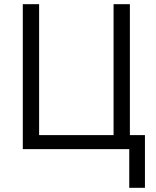

<svg xmlns="http://www.w3.org/2000/svg" viewBox="-20 -713 744 918"><path d="M598 185V0H89V-693H167V-67H523V-693H601V-67H673V185Z"/></svg>

Font: Ubuntu Sans
Style: Regular
Weight: 400
Designer: Dalton Maag Ltd
Foundry: Dalton Maag Ltd
Version: Version 1.006; ttfautohint (v1.8.4.7-5d5b)